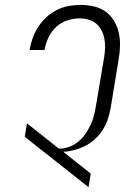

<svg xmlns="http://www.w3.org/2000/svg" viewBox="-20 -763 540 783"><path d="M341 0 81 -205 90 -260 220 -157H224Q243 -157 263 -164.5Q283 -172 299.5 -185.5Q316 -199 328 -216.5Q340 -234 349 -253Q358 -272 363 -291.5Q368 -311 371 -330L405 -531Q408 -550 408.5 -569Q409 -588 405.5 -606Q402 -624 393.5 -640Q385 -656 372 -667Q359 -678 341 -683Q323 -688 304 -688Q279 -688 253.5 -679.5Q228 -671 208.5 -652.5Q189 -634 177.5 -609.5Q166 -585 162 -561L161 -559H100L101 -561Q105 -585 113.5 -608.5Q122 -632 136 -653.5Q150 -675 169.5 -693Q189 -711 212 -722.5Q235 -734 260 -738.5Q285 -743 309 -743Q336 -743 362.5 -737Q389 -731 410 -716Q431 -701 444.5 -679Q458 -657 464 -631Q470 -605 469.5 -577.5Q469 -550 464 -522L431 -321Q427 -299 419.5 -276.5Q412 -254 399 -233.5Q386 -213 367.5 -196Q349 -179 327.5 -168Q306 -157 283 -151Q260 -145 238 -144L350 -55Z"/></svg>

Font: Iosevka Term Curly Light
Style: Italic
Weight: 300
Italic angle: -9°
Designer: Belleve Invis
Foundry: Belleve Invis
Version: Version 32.3.0